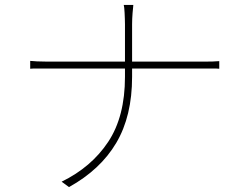

<svg xmlns="http://www.w3.org/2000/svg" viewBox="-20 -744 996 782"><path d="M103 -496Q111 -495 131 -494Q151 -493 174 -493H489V-645Q489 -655 488.5 -667.5Q488 -680 487.5 -691.5Q487 -703 486 -712Q485 -721 484 -724H523Q523 -721 522 -712Q521 -703 520 -691.5Q519 -680 518.5 -667.5Q518 -655 518 -645V-493H812Q827 -493 846 -493.5Q865 -494 873 -495V-464Q865 -465 846 -465Q827 -465 811 -465H518V-431Q518 -271 453.5 -162Q389 -53 261 18L231 -4Q352 -63 420.5 -166Q489 -269 489 -431V-465H175Q152 -465 131.5 -465Q111 -465 103 -464Z"/></svg>

Font: Kinto Sans Thin
Style: Regular
Weight: 100
Designer: Authors: Ryoko NISHIZUKA  (kana & ideographs); Paul D. Hunt (Latin, Greek & Cyrillic); Wenlong ZHANG  (bopomofo); Sandol
Foundry: Adobe Systems Incorporated, ookami Inc.
Version: Version 0.001